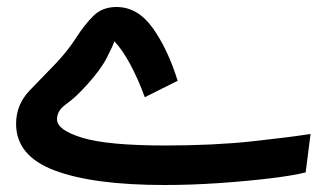

<svg xmlns="http://www.w3.org/2000/svg" viewBox="-20 -508 938 549"><path d="M451 21Q527 21 606.5 15.5Q686 10 752 2Q818 -6 854 -15L868 -125Q812 -116 702 -104Q592 -92 452 -92Q288 -92 215.5 -114Q143 -136 143 -167Q143 -192 169.5 -210.5Q196 -229 230 -267Q268 -309 285.5 -343Q303 -377 307 -390Q330 -366 353 -323Q376 -280 394 -230L488 -277Q460 -367 417 -427.5Q374 -488 313 -488Q273 -488 247.5 -463Q222 -438 198 -400.5Q174 -363 140 -327Q104 -290 65 -249.5Q26 -209 26 -154Q26 -62 136.5 -20.5Q247 21 451 21Z"/></svg>

Font: Noto Sans Arabic UI SemiCondensed Semi
Style: Regular
Weight: 600
Width: 4
Designer: Nadine Chahine - Monotype Design Team
Foundry: Monotype Imaging Inc.
Version: Version 1.900